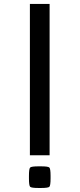

<svg xmlns="http://www.w3.org/2000/svg" viewBox="-20 -666 404 975"><path d="M175.8 288.6Q139.2 288.6 133.1 282.5Q127 276.4 127 239.7V227.5Q127 190.9 133.1 184.8Q139.2 178.7 175.8 178.7H188Q224.6 178.7 230.7 184.8Q236.8 190.9 236.8 227.5V239.7Q236.8 276.4 230.7 282.5Q224.6 288.6 188 288.6ZM231.9 122.6H131.8V-646H231.9Z"/></svg>

Font: Squarish Sans CT
Style: Regular
Weight: 400
Version: Version 0.9